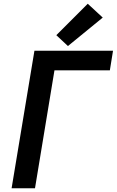

<svg xmlns="http://www.w3.org/2000/svg" viewBox="-20 -1006 624 1026"><path d="M42 0H167L271 -630H567L584 -735H164ZM343 -760 529 -912 449 -986 281 -818Z"/></svg>

Font: Iosevka Sparkle Oblique
Style: Bold
Weight: 700
Italic angle: -9°
Designer: Belleve Invis
Foundry: Belleve Invis
Version: Version 4.5.0; ttfautohint (v1.8.3)